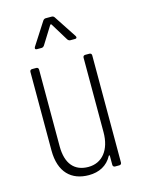

<svg xmlns="http://www.w3.org/2000/svg" viewBox="-109 -763 612 834"><g transform="rotate(-15 196.5 -346.5)"><path d="M198 -667 247 -587C250 -583 254 -580 259 -580H280C285 -580 288 -582 288 -586C288 -588 287 -590 286 -592L219 -694C216 -698 212 -700 207 -700H180C175 -700 171 -697 168 -693L103 -592C99 -585 101 -580 109 -580H130C135 -580 139 -583 142 -587L192 -667C193 -669 197 -669 198 -667ZM295 -492V-157C295 -77 255 -28 193 -28C131 -28 95 -68 95 -147V-492C95 -498 91 -502 85 -502H66C60 -502 56 -498 56 -492V-139C56 -40 108 7 186 7C232 7 269 -12 290 -51C292 -55 295 -54 295 -50V-10C295 -4 299 0 305 0H324C330 0 334 -4 334 -10V-492C334 -498 330 -502 324 -502H305C299 -502 295 -498 295 -492Z"/></g></svg>

Font: Barlow Condensed ExtraLight
Style: Regular
Weight: 275
Width: 3
Designer: Jeremy Tribby
Foundry: Tribby Type
Version: Version 1.422;hotconv 1.0.109;makeotfexe 2.5.65596